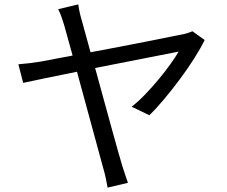

<svg xmlns="http://www.w3.org/2000/svg" viewBox="-20 -814 1040 878"><path d="M916 -631Q898 -594 868.5 -547.5Q839 -501 803 -452.5Q767 -404 730.5 -360.5Q694 -317 663 -287L582 -326Q613 -350 645 -383.5Q677 -417 706.5 -452.5Q736 -488 759.5 -521Q783 -554 797 -578L415 -503Q433 -436 452.5 -366Q472 -296 489 -233Q506 -170 519.5 -123.5Q533 -77 539 -56Q544 -40 551.5 -17.5Q559 5 565 22L472 44Q469 27 464.5 4.5Q460 -18 454 -38L332 -486Q246 -469 178 -454.5Q110 -440 86 -435L64 -520Q90 -522 113.5 -525Q137 -528 164 -532L312 -560L274 -697Q258 -750 246 -772L338 -794Q340 -778 344 -759Q348 -740 355 -717L394 -575Q459 -587 526.5 -600Q594 -613 654.5 -625Q715 -637 757.5 -645.5Q800 -654 815 -657Q826 -659 838.5 -663Q851 -667 860 -671Z"/></svg>

Font: Go Noto Current
Style: Regular
Weight: 400
Designer: Monotype Design Team
Foundry: Monotype Imaging Inc.
Version: Version 2.007; ttfautohint (v1.8) -l 8 -r 50 -G 200 -x 14 -D